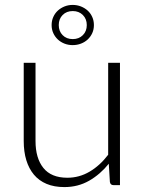

<svg xmlns="http://www.w3.org/2000/svg" viewBox="-20 -753 590 781"><path d="M76.5 0ZM124.5 -497.5V-179.5Q124.5 -109.5 156.5 -69.8Q188.5 -30 254 -30Q302.5 -30 344.5 -54.8Q386.5 -79.5 420 -123.5V-497.5H468V0H441.5Q429 0 427 -13L422.5 -87Q388 -44 342.8 -18Q297.5 8 242 8Q200.5 8 169.5 -5Q138.5 -18 118 -42.5Q97.5 -67 87 -101.5Q76.5 -136 76.5 -179.5V-497.5ZM190 -651Q190 -669 196.8 -684Q203.5 -699 215.2 -709.8Q227 -720.5 242.5 -726.8Q258 -733 275.5 -733Q293.5 -733 309.2 -726.8Q325 -720.5 336.8 -709.8Q348.5 -699 355.2 -684Q362 -669 362 -651Q362 -633 355.2 -618.2Q348.5 -603.5 336.8 -592.5Q325 -581.5 309.2 -575.5Q293.5 -569.5 275.5 -569.5Q258 -569.5 242.5 -575.5Q227 -581.5 215.2 -592.5Q203.5 -603.5 196.8 -618.2Q190 -633 190 -651ZM219 -651Q219 -626 234.8 -610Q250.5 -594 276 -594Q301 -594 317 -610Q333 -626 333 -651Q333 -676 317 -692Q301 -708 276 -708Q250.5 -708 234.8 -692Q219 -676 219 -651Z"/></svg>

Font: Lato Light
Style: Regular
Weight: 300
Designer: Lukasz Dziedzic
Foundry: tyPoland Lukasz Dziedzic
Version: Version 2.007; 2014-02-27